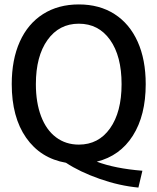

<svg xmlns="http://www.w3.org/2000/svg" viewBox="-20 -730 711 867"><path d="M417 0Q499 31 623 41L605 117Q519 109 429.5 77.5Q340 46 278 5Q163 -15 98 -108Q33 -201 33 -350Q33 -461 69.5 -542Q106 -623 174.5 -666.5Q243 -710 336 -710Q429 -710 497 -666.5Q565 -623 601.5 -542Q638 -461 638 -350Q638 -209 580 -117.5Q522 -26 417 0ZM336 -77Q425 -77 477 -150.5Q529 -224 529 -350Q529 -477 477 -550Q425 -623 336 -623Q247 -623 194.5 -549.5Q142 -476 142 -350Q142 -267 165.5 -205Q189 -143 233 -110Q277 -77 336 -77Z"/></svg>

Font: Sarabun Medium
Style: Regular
Weight: 500
Designer: Suppakit Chalermlarp | Katatrad Co.,Ltd.
Foundry: Cadson Demak Co.,Ltd.
Version: Version 1.000; ttfautohint (v1.6)